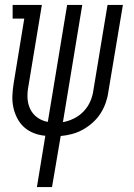

<svg xmlns="http://www.w3.org/2000/svg" viewBox="-20 -550 540 775"><path d="M129 205 163 -2Q139 -4 117 -12.5Q95 -21 78 -36Q61 -51 50 -72Q39 -93 34 -116Q29 -139 30 -163.5Q31 -188 35 -213L78 -475H31V-530H149L95 -204Q90 -179 91 -155Q92 -131 102 -110Q112 -89 131 -75.5Q150 -62 173 -58L251 -530H312L234 -57Q257 -61 279 -72Q301 -83 318 -101Q335 -119 344.5 -141Q354 -163 357 -186L414 -530H476L417 -177Q414 -155 406 -133Q398 -111 385 -91Q372 -71 353.5 -54.5Q335 -38 314 -26.5Q293 -15 270.5 -9Q248 -3 225 -1L190 205Z"/></svg>

Font: Iosevka Curly Slab LtObl
Style: Regular
Weight: 300
Italic angle: -9°
Monospace: yes
Designer: Belleve Invis
Foundry: Belleve Invis
Version: Version 11.0.0; ttfautohint (v1.8.3)